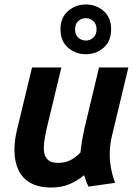

<svg xmlns="http://www.w3.org/2000/svg" viewBox="-20 -825 618 857"><path d="M210 12Q151 12 114.5 -9.5Q78 -31 61.5 -68Q45 -105 44.5 -151Q44 -197 56 -246L123 -524H254L189 -254Q183 -227 178.5 -199.5Q174 -172 176.5 -149Q179 -126 193.5 -112Q208 -98 240 -98Q269 -98 292 -109Q315 -120 339 -144Q341 -161 343.5 -179.5Q346 -198 350 -217Q354 -236 357 -252L422 -524H553L480 -220Q471 -183 470 -146Q469 -109 475.5 -74.5Q482 -40 494 -9L375 8Q369 -4 364.5 -16.5Q360 -29 355 -43Q326 -18 290 -3Q254 12 210 12ZM363 -583Q318 -583 284 -612Q250 -641 250 -694Q250 -747 284 -776Q318 -805 363 -805Q409 -805 442.5 -776Q476 -747 476 -694Q476 -641 442.5 -612Q409 -583 363 -583ZM363 -644Q382 -644 396.5 -657Q411 -670 411 -694Q411 -718 396.5 -731Q382 -744 363 -744Q344 -744 329.5 -731Q315 -718 315 -694Q315 -670 329.5 -657Q344 -644 363 -644Z"/></svg>

Font: Ubuntu Sans
Style: Bold Italic
Weight: 700
Italic angle: -13.5°
Designer: Dalton Maag Ltd
Foundry: Dalton Maag Ltd
Version: Version 1.006